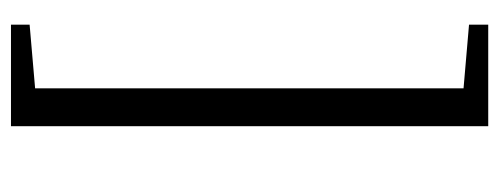

<svg xmlns="http://www.w3.org/2000/svg" viewBox="-300 -489 910 350"><g transform="rotate(-90 155.0 -314.0)"><path d="M100 121V-749H285V-715L169 -705V76L285 86V121Z"/></g></svg>

Font: Cambo
Style: Regular
Weight: 400
Designer: Carolina Giovagnoli, Andres Torresi
Foundry: Carolina Giovagnoli, Andres Torresi
Version: Version 2.001